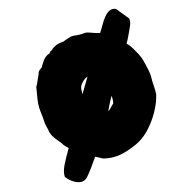

<svg xmlns="http://www.w3.org/2000/svg" viewBox="-204 -1056 1320 1320"><g transform="rotate(-30 456.5 -396.0)"><path d="M477.1 -264.2Q489.7 -266.1 502.9 -275.4Q519 -286.1 533.2 -292.5L542.5 -313.5Q545.9 -330.1 549.8 -344.2Q520 -314.9 508.8 -300.8Q493.2 -282.2 477.1 -264.2ZM380.9 -452.6 472.2 -541Q449.7 -540 425 -524.7Q400.4 -509.3 393.1 -490.2Q387.7 -476.6 380.9 -452.6ZM89.4 66.9Q60.5 66.9 31.2 37.6Q6.8 13.2 -7.3 -21Q-2.4 -52.7 28.3 -89.8Q64 -131.3 114.7 -180.2Q102.1 -203.1 100.3 -204.6Q98.6 -206.1 95.2 -214.8Q89.8 -234.9 77.6 -259.8Q53.7 -308.1 53.7 -340.8Q53.7 -352.1 55.7 -364.3L57.1 -406.2Q67.4 -452.6 73.2 -500Q79.1 -543.5 108.4 -604Q117.7 -623.5 126 -643.1Q131.3 -658.7 142.1 -665.5L189.5 -723.6Q195.8 -736.8 206.5 -742.7Q217.3 -748.5 230 -752.4Q247.6 -768.1 256.8 -777.8Q289.1 -809.6 325.7 -809.6L338.4 -818.8Q351.6 -818.8 358.4 -825.7Q384.8 -836.9 411.1 -836.9Q427.2 -836.9 443.8 -833L452.1 -832.5Q458 -832.5 464.4 -834Q472.7 -835.4 502 -836.4Q518.1 -836.4 532.2 -831.5Q567.9 -815.9 606.9 -810.1Q624 -805.7 640.6 -792.5Q647.5 -787.6 654.3 -783.2Q661.1 -778.8 667 -774.9Q678.7 -767.1 690.9 -760.7L697.8 -757.3L760.7 -817.9Q806.2 -858.9 839.8 -858.9Q858.9 -858.9 874.5 -845.7L918.9 -747.1Q919.4 -744.1 919.4 -740.7Q919.4 -724.1 902.6 -700.9Q885.7 -677.7 837.4 -623L817.9 -603Q835.4 -577.6 848.1 -520.5Q859.9 -481.9 859.9 -444.3Q859.9 -349.1 850.1 -320.3Q844.2 -303.2 834.2 -252.9Q824.2 -202.6 814.5 -189Q809.6 -181.6 805.7 -174.8Q800.8 -166 794.9 -157.7Q728 -65.9 628.4 -7.3Q578.6 20.5 527.8 29.3Q477.1 38.1 425.8 38.1Q354.5 38.1 289.6 3.9Q278.3 -2.4 269 -13.2Q262.7 -20.5 242.2 -37.6Q176.3 20 125 55.2Q107.4 66.9 89.4 66.9Z"/></g></svg>

Font: Kaph
Style: Regular
Weight: 400
Designer: GGBotNet
Foundry: f0n7.com
Version: 1.10